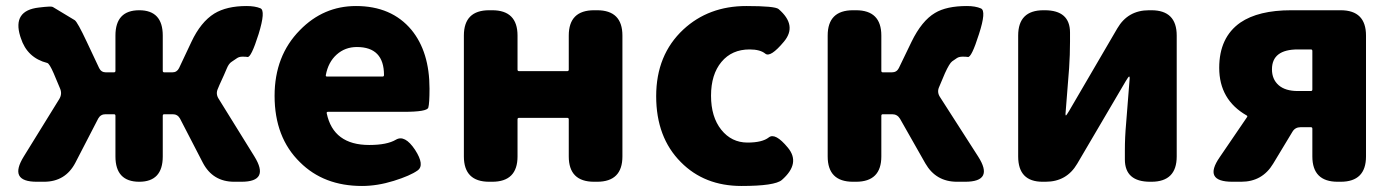

<svg xmlns="http://www.w3.org/2000/svg" viewBox="-20 -603 4623 637"><path d="M102 0Q7 0 59 -84L177 -275Q187 -292 179 -310L158 -360Q144 -392 137 -394Q70 -411 49 -477L47 -483Q21 -568 109 -578Q150 -583 155 -580Q192 -558 228 -536Q237 -530 268 -464L309 -377Q316 -363 331 -363H358Q363 -363 363 -368V-485Q363 -569 442 -569Q520 -569 520 -485V-368Q520 -363 525 -363H552Q567 -363 574 -377L615 -464Q646 -530 691 -558Q732 -583 798 -583Q826 -583 844 -575.5Q862 -568 838 -490Q813 -411 801 -414Q796 -415 784.5 -415Q773 -415 765.5 -409.5Q758 -404 748.5 -398Q739 -392 732.5 -376Q726 -360 708 -321L703 -309Q695 -292 705 -276L824 -84Q876 0 781 0H757Q686 0 653 -63L577 -210Q569 -224 553 -224H525Q520 -224 520 -219V-84Q520 0 442 0Q363 0 363 -84V-219Q363 -224 358 -224H330Q314 -224 306 -210L230 -63Q197 0 126 0Z M1181 14Q1054 14 975 -65Q891 -147 891 -285Q891 -418 975 -503Q1053 -583 1161 -583Q1279 -583 1345 -504Q1405 -431 1405 -309Q1405 -260 1401 -246Q1397 -232 1320 -232H1068Q1063 -232 1064 -227Q1086 -122 1205 -122Q1264 -122 1293.5 -139.5Q1323 -157 1357 -106Q1390 -55 1365.5 -37.5Q1341 -20 1286.5 -3Q1232 14 1181 14ZM1061 -354Q1060 -349 1065 -349H1249Q1254 -349 1254 -354Q1254 -447 1164 -447Q1125 -447 1097 -422Q1069 -397 1061 -354Z M1603 0Q1519 0 1519 -84V-485Q1519 -569 1603 -569H1613Q1697 -569 1697 -485V-372Q1697 -367 1702 -367H1862Q1867 -367 1867 -372V-485Q1867 -569 1951 -569H1961Q2045 -569 2045 -485V-84Q2045 0 1961 0H1951Q1867 0 1867 -84V-207Q1867 -212 1862 -212H1702Q1697 -212 1697 -207V-84Q1697 0 1613 0Z M2440 14Q2317 14 2239 -65Q2157 -147 2157 -284Q2157 -421 2247 -505Q2331 -583 2456 -583Q2551 -583 2563 -573Q2626 -519 2581 -465Q2536 -411 2519 -425Q2502 -439 2467 -439Q2408 -439 2373.5 -397.5Q2339 -356 2339 -285.5Q2339 -215 2373 -172.5Q2407 -130 2460 -130Q2509 -130 2530.5 -147Q2552 -164 2594 -113Q2637 -61 2574 -6Q2551 14 2440 14Z M2810 0Q2726 0 2726 -84V-485Q2726 -569 2810 -569H2820Q2904 -569 2904 -485V-368Q2904 -363 2909 -363H2939Q2955 -363 2962 -377L3004 -464Q3038 -534 3082 -560Q3120 -583 3188 -583Q3216 -583 3234.5 -575Q3253 -567 3228 -490Q3203 -411 3191 -414Q3186 -415 3174 -415Q3162 -415 3155 -410.5Q3148 -406 3139 -399.5Q3130 -393 3115 -360L3096 -315Q3088 -298 3098 -282L3225 -84Q3279 0 3182 0H3155Q3085 0 3050 -61L2966 -209Q2957 -224 2940 -224H2909Q2904 -224 2904 -219V-84Q2904 0 2820 0Z M3439 0Q3358 0 3358 -84V-485Q3358 -569 3442 -569H3446Q3530 -569 3530 -495V-465Q3530 -421 3527 -377L3515 -225Q3515 -220 3516.5 -220Q3518 -220 3527 -235L3687 -509Q3722 -569 3792 -569H3800Q3884 -569 3884 -485V-84Q3884 0 3800 0H3796Q3712 0 3712 -74V-104Q3712 -148 3716 -192L3728 -344Q3728 -349 3726 -349Q3724 -349 3715 -334L3554 -60Q3519 0 3449 0Z M4069 0Q3970 0 4027 -82L4117 -214Q4120 -218 4116 -220Q4025 -272 4025 -378Q4025 -479 4095 -528Q4155 -569 4264 -569H4428Q4512 -569 4512 -485V-84Q4512 0 4428 0H4418Q4334 0 4334 -84V-176Q4334 -181 4329 -181H4295Q4277 -181 4268 -166L4204 -60Q4168 0 4098 0ZM4286 -301H4329Q4334 -301 4334 -306V-434Q4334 -439 4329 -439H4286Q4200 -439 4200 -373Q4200 -340 4222 -320.5Q4244 -301 4286 -301Z"/></svg>

Font: Resource Han Rounded JP Heavy
Style: Regular
Weight: 900
Designer: Cyano Hao (round all glyphs); Ryoko NISHIZUKA 西塚涼子 (kana, bopomofo & ideographs); Paul D. Hunt (Latin, Greek & Cyrillic)
Foundry: Cyano Hao
Version: 0.990